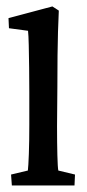

<svg xmlns="http://www.w3.org/2000/svg" viewBox="-20 -565 264 585"><path d="M16.1 0 13.7 -33.2 64.9 -45.4Q66.4 -57.1 67.9 -95.7Q69.3 -134.3 69.3 -184.6V-283.7Q69.3 -320.8 68.8 -359.1Q68.4 -397.5 67.6 -427.7Q66.9 -458 65.4 -471.2L7.3 -479L5.9 -509.8L139.6 -545.4L159.2 -532.7Q157.7 -499.5 156.7 -467.8Q155.8 -436 155.3 -396.7Q154.8 -357.4 154.8 -300.8L153.8 -181.2Q153.8 -129.4 154.8 -91.8Q155.8 -54.2 157.7 -45.4L208.5 -33.2L207 0Z"/></svg>

Font: Lateef Medium
Style: Regular
Weight: 500
Designer: SIL International
Foundry: SIL International
Version: Version 4.200